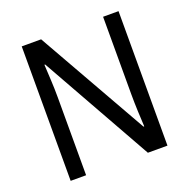

<svg xmlns="http://www.w3.org/2000/svg" viewBox="-127 -836 944 958"><g transform="rotate(-20 345.0 -357.0)"><path d="M602 0H498L167 -589H163Q165 -552 167.5 -505.5Q170 -459 170 -413V0H88V-714H191L522 -130H526Q524 -161 522 -211Q520 -261 520 -302V-714H602Z"/></g></svg>

Font: Noto Sans SemiCondensed
Style: Regular
Weight: 400
Width: 4
Designer: Monotype Design Team
Foundry: Monotype Imaging Inc.
Version: Version 2.013; ttfautohint (v1.8.4.7-5d5b)